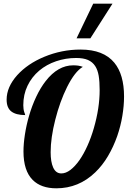

<svg xmlns="http://www.w3.org/2000/svg" viewBox="-20 -1020 705 1046"><path d="M487.8 -1000H592.8L472.2 -811H397ZM158.2 -39.6Q107.9 -89.8 107.9 -194.8Q107.9 -236.3 115.7 -287.1Q123.5 -337.9 138.2 -388.7Q153.8 -442.9 177 -492.2Q200.2 -541.5 229 -578.6Q295.9 -664.1 378.9 -664.1Q394 -664.1 406 -662.4Q418 -660.6 431.2 -655.8Q387.7 -630.4 345.2 -545.4Q306.2 -466.8 281.2 -368.2Q255.9 -269 255.9 -190.9Q255.9 -138.2 269.5 -107.9Q284.2 -75.2 314 -75.2Q338.4 -75.2 363.5 -94.2Q388.7 -113.3 413.1 -147.9Q436.5 -181.6 456.5 -226.3Q476.6 -271 491.2 -321.8Q522.9 -431.2 522.9 -528.8Q522.9 -575.7 517.6 -607.4Q512.2 -639.2 498.5 -660.2Q483.9 -682.6 459 -693.4Q434.1 -704.1 395 -704.1Q337.9 -704.1 285.6 -686.3Q233.4 -668.5 193.8 -635.3Q152.8 -600.6 129.9 -552.7Q106.9 -504.9 106.9 -446.8Q106.9 -424.8 112.3 -408.7Q113.8 -402.3 115.7 -399.4Q117.2 -396 117.2 -393.1Q67.4 -393.1 41.7 -412.8Q16.1 -432.6 16.1 -477.1Q16.1 -545.9 73.7 -610.4Q130.4 -672.9 220.7 -710.4Q315.9 -750 418.9 -750Q543.9 -750 603 -678.2Q655.8 -613.8 655.8 -494.1Q655.8 -443.8 646.5 -388.2Q637.2 -332.5 618.7 -278.8Q598.1 -220.2 568.1 -169.4Q538.1 -118.7 499 -81.1Q408.7 5.9 287.1 5.9Q203.6 5.9 158.2 -39.6Z"/></svg>

Font: Pattaya
Style: Regular
Weight: 400
Designer: Pablo Impallari / Thai characters Designed by Thanarat Vachiruckul and Suppakit Chalermlarp
Foundry: Pablo Impallari
Version: Version 2.000